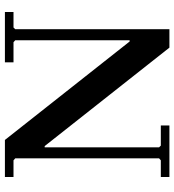

<svg xmlns="http://www.w3.org/2000/svg" viewBox="16 -726 710 782"><g transform="rotate(-90 371.0 -335.0)"><path d="M568 0 167 -508H162L117 -628L109 -635H41V-670H192L593 -162H598V0ZM41 0V-35H109L117 -42V-628L162 -508V-42L169 -35H251V0ZM713 -670V-635H650L643 -628V0H598V-628L590 -635H508V-670Z"/></g></svg>

Font: Brygada 1918 SemiBold
Style: Regular
Weight: 600
Designer: Mateusz Machalski | Borys Kosmynka | Przemek Hoffer
Foundry: NIEPODLEGLA 2018
Version: Version 3.006